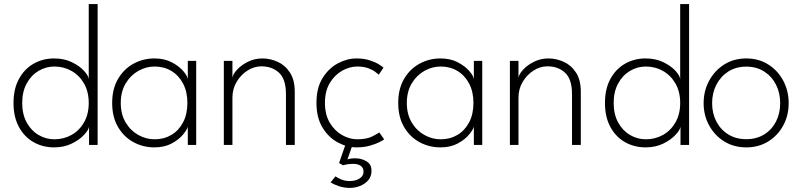

<svg xmlns="http://www.w3.org/2000/svg" viewBox="-20 -708 3921 938"><path d="M244.5 12Q189.5 12 144.5 -13.2Q99.5 -38.5 72.8 -87.2Q46 -136 46 -205Q46 -274 72.8 -322.8Q99.5 -371.5 144.5 -397Q189.5 -422.5 244.5 -422.5Q293.5 -422.5 331 -404.2Q368.5 -386 390.2 -362.2Q412 -338.5 413.5 -321.5V-688H457V0H415V-89Q413 -73.5 391 -49.5Q369 -25.5 331.2 -6.8Q293.5 12 244.5 12ZM245.5 -27.5Q291.5 -27.5 329.8 -49Q368 -70.5 390.8 -110.5Q413.5 -150.5 413.5 -205Q413.5 -259.5 390.8 -299.5Q368 -339.5 329.8 -361.2Q291.5 -383 245.5 -383Q204.5 -383 168.5 -361.8Q132.5 -340.5 110.5 -300.5Q88.5 -260.5 88.5 -205Q88.5 -149.5 110.5 -109.5Q132.5 -69.5 168.5 -48.5Q204.5 -27.5 245.5 -27.5Z M897.5 0V-89Q894.5 -75.5 874.5 -51Q854.5 -26.5 819 -7.2Q783.5 12 734.5 12Q679.5 12 632.5 -13.2Q585.5 -38.5 556.8 -87.2Q528 -136 528 -205Q528 -274 556.8 -322.8Q585.5 -371.5 632.5 -397Q679.5 -422.5 734.5 -422.5Q783 -422.5 818.8 -403.8Q854.5 -385 875 -361.2Q895.5 -337.5 897.5 -321.5V-410.5H938.5V0ZM570 -205Q570 -149.5 594 -109.5Q618 -69.5 656 -48.5Q694 -27.5 735.5 -27.5Q781.5 -27.5 817.5 -49Q853.5 -70.5 874.5 -110.5Q895.5 -150.5 895.5 -205Q895.5 -259.5 874.5 -299.5Q853.5 -339.5 817.5 -361.2Q781.5 -383 735.5 -383Q694 -383 656 -361.8Q618 -340.5 594 -300.5Q570 -260.5 570 -205Z M1262 -422.5Q1300 -422.5 1336.5 -406Q1373 -389.5 1396.5 -353.5Q1420 -317.5 1420 -260V0H1377V-248.5Q1377 -321.5 1343 -352.8Q1309 -384 1257 -384Q1222 -384 1189.8 -363.8Q1157.5 -343.5 1136.5 -308.8Q1115.5 -274 1115.5 -231V0H1073.5V-410.5H1115.5V-328.5Q1118.5 -346.5 1139 -368.5Q1159.5 -390.5 1191.8 -406.5Q1224 -422.5 1262 -422.5Z M1725.5 -27.5Q1771.5 -27.5 1799.2 -41.8Q1827 -56 1833 -61L1857 -27Q1853.5 -24 1835.2 -14.5Q1817 -5 1787.8 3.5Q1758.5 12 1721.5 12Q1675.5 12 1630.5 -12Q1585.5 -36 1555.8 -84.5Q1526 -133 1526 -205.5Q1526 -278.5 1555.8 -326.5Q1585.5 -374.5 1630.5 -398.5Q1675.5 -422.5 1721.5 -422.5Q1758.5 -422.5 1786.5 -413.2Q1814.5 -404 1832 -393Q1849.5 -382 1853.5 -377.5L1830.5 -343Q1826 -347.5 1813 -357.2Q1800 -367 1778.2 -375Q1756.5 -383 1725.5 -383Q1688 -383 1651.5 -362.5Q1615 -342 1591.2 -302.5Q1567.5 -263 1567.5 -205.5Q1567.5 -148 1591.2 -108.2Q1615 -68.5 1651.5 -48Q1688 -27.5 1725.5 -27.5ZM1689 210Q1659.5 210 1633.5 200.8Q1607.5 191.5 1595 183L1619 153.5Q1628.5 161 1647.5 168.8Q1666.5 176.5 1688 176.5Q1716.5 176.5 1736.2 164.2Q1756 152 1756 131.5Q1756 111.5 1742.2 102Q1728.5 92.5 1706 92.5Q1690.5 92.5 1676.8 94.8Q1663 97 1656 99.5L1636.5 88.5L1674.5 -21L1704.5 -6.5L1677.5 70.5Q1699 63.5 1726.5 66Q1754 68.5 1774.5 82.8Q1795 97 1795 126Q1795 154 1778.8 172.8Q1762.5 191.5 1738 200.8Q1713.5 210 1689 210Z M2295 0V-89Q2292 -75.5 2272 -51Q2252 -26.5 2216.5 -7.2Q2181 12 2132 12Q2077 12 2030 -13.2Q1983 -38.5 1954.2 -87.2Q1925.5 -136 1925.5 -205Q1925.5 -274 1954.2 -322.8Q1983 -371.5 2030 -397Q2077 -422.5 2132 -422.5Q2180.5 -422.5 2216.2 -403.8Q2252 -385 2272.5 -361.2Q2293 -337.5 2295 -321.5V-410.5H2336V0ZM1967.5 -205Q1967.5 -149.5 1991.5 -109.5Q2015.5 -69.5 2053.5 -48.5Q2091.5 -27.5 2133 -27.5Q2179 -27.5 2215 -49Q2251 -70.5 2272 -110.5Q2293 -150.5 2293 -205Q2293 -259.5 2272 -299.5Q2251 -339.5 2215 -361.2Q2179 -383 2133 -383Q2091.5 -383 2053.5 -361.8Q2015.5 -340.5 1991.5 -300.5Q1967.5 -260.5 1967.5 -205Z M2659.5 -422.5Q2697.5 -422.5 2734 -406Q2770.5 -389.5 2794 -353.5Q2817.5 -317.5 2817.5 -260V0H2774.5V-248.5Q2774.5 -321.5 2740.5 -352.8Q2706.5 -384 2654.5 -384Q2619.5 -384 2587.2 -363.8Q2555 -343.5 2534 -308.8Q2513 -274 2513 -231V0H2471V-410.5H2513V-328.5Q2516 -346.5 2536.5 -368.5Q2557 -390.5 2589.2 -406.5Q2621.5 -422.5 2659.5 -422.5Z M3134 12Q3079 12 3034 -13.2Q2989 -38.5 2962.2 -87.2Q2935.5 -136 2935.5 -205Q2935.5 -274 2962.2 -322.8Q2989 -371.5 3034 -397Q3079 -422.5 3134 -422.5Q3183 -422.5 3220.5 -404.2Q3258 -386 3279.8 -362.2Q3301.5 -338.5 3303 -321.5V-688H3346.5V0H3304.5V-89Q3302.5 -73.5 3280.5 -49.5Q3258.5 -25.5 3220.8 -6.8Q3183 12 3134 12ZM3135 -27.5Q3181 -27.5 3219.2 -49Q3257.5 -70.5 3280.2 -110.5Q3303 -150.5 3303 -205Q3303 -259.5 3280.2 -299.5Q3257.5 -339.5 3219.2 -361.2Q3181 -383 3135 -383Q3094 -383 3058 -361.8Q3022 -340.5 3000 -300.5Q2978 -260.5 2978 -205Q2978 -149.5 3000 -109.5Q3022 -69.5 3058 -48.5Q3094 -27.5 3135 -27.5Z M3626 12Q3565 12 3518.2 -17Q3471.5 -46 3444.5 -95Q3417.5 -144 3417.5 -204Q3417.5 -264 3444.5 -313.8Q3471.5 -363.5 3518.2 -393Q3565 -422.5 3626 -422.5Q3686.5 -422.5 3733.2 -393Q3780 -363.5 3806.5 -313.8Q3833 -264 3833 -204Q3833 -144 3806.5 -95Q3780 -46 3733.2 -17Q3686.5 12 3626 12ZM3626 -28Q3675.5 -28 3713 -51Q3750.5 -74 3771 -114Q3791.5 -154 3791.5 -204Q3791.5 -254 3771 -294.5Q3750.5 -335 3713 -358.8Q3675.5 -382.5 3626 -382.5Q3576 -382.5 3538.5 -358.8Q3501 -335 3480 -294.5Q3459 -254 3459 -204Q3459 -154 3480 -114Q3501 -74 3538.5 -51Q3576 -28 3626 -28Z"/></svg>

Font: League Spartan Thin ExtraLight
Style: Regular
Weight: 250
Version: Version 2.002